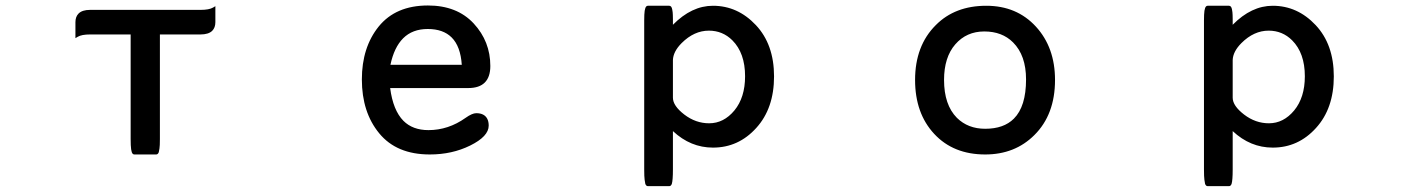

<svg xmlns="http://www.w3.org/2000/svg" viewBox="-20 -525 5040 686"><path d="M446.8 -401.9H301.8Q272 -401.9 257.8 -393.6L249.5 -388.7V-445.8Q249.5 -465.3 260.7 -476.6Q273.9 -489.7 301.8 -489.7H696.3Q727.1 -489.7 741.2 -498L749.5 -502.9V-445.8Q749.5 -426.3 738.3 -415Q725.1 -401.9 696.3 -401.9H551.3V-28.3Q551.3 -3.9 549.8 5.4Q548.3 14.6 547.4 18.3Q546.4 22 543.9 24.4Q541.5 26.9 538.1 26.9H460Q456.5 26.9 454.1 24.4Q450.2 20.5 448.5 8.3Q446.8 -3.9 446.8 -28.3Z M1593.8 -391.1Q1563.5 -421.4 1508.3 -421.4Q1453.6 -421.4 1420.4 -388.2Q1388.2 -356 1375 -293.5H1629.9Q1625.5 -359.4 1593.8 -391.1ZM1510.7 -60.1Q1582 -60.1 1643.6 -104Q1667 -120.6 1681.6 -120.6Q1710.9 -120.6 1721.2 -100.1Q1726.1 -90.3 1726.1 -76.2Q1726.1 -37.6 1659.7 -4.9Q1595.2 26.9 1515.6 26.9Q1397 26.9 1335 -48.6Q1272.9 -124 1272.9 -241.2Q1272.9 -355.5 1333 -430.2Q1394 -505.4 1508.8 -505.4Q1612.8 -505.4 1672.4 -441.2Q1731.9 -377 1731.9 -289.1Q1731.9 -250 1712.2 -230.2Q1692.4 -210.4 1653.3 -210.4H1374Q1384.3 -130.9 1421.4 -93.3Q1454.6 -60.1 1510.7 -60.1Z M2384.3 -175.8Q2384.3 -147 2425 -115.7Q2465.8 -84.5 2513.7 -84.5Q2565.9 -84.5 2604 -130.4Q2642.1 -176.8 2642.1 -252.4Q2642.1 -335.4 2596.7 -380.9Q2562 -415.5 2512.7 -415.5Q2460 -415.5 2415.5 -371.1Q2385.3 -340.8 2384.3 -310.5ZM2527.3 2.4Q2447.3 2.4 2384.3 -56.6V80.1Q2384.3 119.1 2380.4 131.8Q2377.4 140.1 2371.1 140.1H2294.9Q2288.6 140.1 2285.6 131.8Q2284.7 127.4 2283.2 117.2Q2281.7 106.9 2281.7 80.1V-452.1Q2281.7 -475.1 2283.4 -486.6Q2285.2 -498 2289.1 -502Q2291.5 -504.4 2294.9 -504.4H2371.1Q2379.4 -504.4 2381.8 -491.2Q2383.8 -481.4 2384 -471.4Q2384.3 -461.4 2384.3 -456.1V-436.5Q2451.2 -504.4 2527.3 -504.4Q2615.7 -504.4 2680.7 -435.3Q2745.6 -366.2 2745.6 -252Q2745.6 -137.7 2682.1 -67.9Q2618.7 2.4 2527.3 2.4Z M3353 -239.3Q3353 -150.4 3398.9 -104Q3438.5 -64.9 3500 -64.9Q3566.4 -64.9 3602.5 -101.1Q3646 -144.5 3646 -241.2Q3646 -327.1 3599.6 -373.5Q3560.5 -412.6 3496.8 -412.6Q3433.1 -412.6 3393.1 -366.5Q3353 -320.3 3353 -239.3ZM3503.9 -504.4Q3612.8 -504.4 3681.2 -429.9Q3749.5 -355.5 3749.5 -239.3Q3749.5 -115.7 3675.8 -42.5Q3606.4 26.9 3500 26.9Q3386.2 26.9 3317.9 -46.6Q3249.5 -120.1 3249.5 -239.3Q3249.5 -361.8 3323.7 -435.5Q3392.1 -504.4 3503.9 -504.4Z M4384.3 -175.8Q4384.3 -147 4425 -115.7Q4465.8 -84.5 4513.7 -84.5Q4565.9 -84.5 4604 -130.4Q4642.1 -176.8 4642.1 -252.4Q4642.1 -335.4 4596.7 -380.9Q4562 -415.5 4512.7 -415.5Q4460 -415.5 4415.5 -371.1Q4385.3 -340.8 4384.3 -310.5ZM4527.3 2.4Q4447.3 2.4 4384.3 -56.6V80.1Q4384.3 119.1 4380.4 131.8Q4377.4 140.1 4371.1 140.1H4294.9Q4288.6 140.1 4285.6 131.8Q4284.7 127.4 4283.2 117.2Q4281.7 106.9 4281.7 80.1V-452.1Q4281.7 -475.1 4283.4 -486.6Q4285.2 -498 4289.1 -502Q4291.5 -504.4 4294.9 -504.4H4371.1Q4379.4 -504.4 4381.8 -491.2Q4383.8 -481.4 4384 -471.4Q4384.3 -461.4 4384.3 -456.1V-436.5Q4451.2 -504.4 4527.3 -504.4Q4615.7 -504.4 4680.7 -435.3Q4745.6 -366.2 4745.6 -252Q4745.6 -137.7 4682.1 -67.9Q4618.7 2.4 4527.3 2.4Z"/></svg>

Font: YuPearl-Medium
Style: Medium
Weight: 500
Designer: Max Yao
Foundry: Max-Everyday
Version: Version 1.011; ttfautohint (v1.8.3)